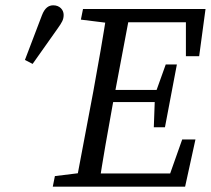

<svg xmlns="http://www.w3.org/2000/svg" viewBox="-20 -704 795 724"><path d="M179 0H305L315 -55H309L187 -40L179 0ZM264 0H352C368 -103 386 -207 405 -310L473 -670H385C369 -567 351 -463 332 -360L264 0ZM285 -630 406 -615H418L429 -670H293L285 -630ZM305 0H678L717 -178H667L604 0L659 -50H315L305 0ZM367 -319H592L600 -365H376L367 -319ZM419 -620H713L681 -670V-492H731L755 -670H429L419 -620ZM560 -224H602L647 -461H605L567 -355L564 -335L560 -224ZM74 -478 103 -463C134 -507 166 -552 197 -596C214 -620 220 -630 220 -648C220 -667 205 -684 181 -684C164 -684 149 -675 138 -646C117 -590 95 -534 74 -478Z"/></svg>

Font: Source Serif Variable
Style: Italic
Weight: 389
Italic angle: -12°
Designer: Frank Grießhammer
Foundry: Adobe Systems Incorporated
Version: Version 3.001;hotconv 1.0.111;makeotfexe 2.5.65597